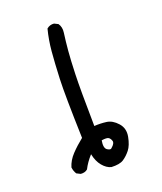

<svg xmlns="http://www.w3.org/2000/svg" viewBox="-137 -829 773 915"><g transform="rotate(-20 250.0 -371.5)"><path d="M269.5 -3.9Q246.1 -9.8 226.6 -33.2Q207 -56.6 199.2 -94.7Q171.9 -64.5 156.2 -33.2Q142.6 -21.5 121.1 -23.4L101.6 -33.2Q91.8 -48.8 89.8 -67.4Q99.6 -100.6 126 -128.4Q152.3 -156.2 185.5 -182.6Q178.7 -403.3 182.1 -483.4Q185.5 -563.5 190.4 -619.6Q195.3 -675.8 209 -728.5Q224.6 -742.2 246.1 -740.2L265.6 -730.5Q279.3 -710.9 275.4 -683.6Q269.5 -640.6 265.6 -595.2Q261.7 -549.8 259.3 -478.5Q256.8 -407.2 259.8 -215.8Q291 -217.8 320.8 -213.9Q350.6 -210 376 -181.6Q401.4 -153.3 393.6 -112.3Q385.7 -71.3 368.7 -49.8Q351.6 -28.3 331.5 -15.1Q311.5 -2 269.5 -3.9ZM300.8 -88.9Q321.3 -106.4 317.4 -119.1Q313.5 -131.8 305.2 -137.7Q296.9 -143.6 269.5 -139.6Q262.7 -101.6 278.8 -91.3Q294.9 -81.1 300.8 -88.9Z"/></g></svg>

Font: JasonHandwriting2
Style: Regular
Weight: 400
Version: Version 1.05.10